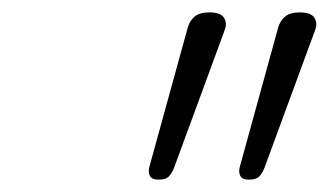

<svg xmlns="http://www.w3.org/2000/svg" viewBox="-20 -1001 531 310"><path d="M236 -711Q225 -711 222 -717Q219 -723 221 -731L283 -956Q286 -967 294 -974Q302 -981 318 -981Q336 -981 341.5 -972.5Q347 -964 343 -953L261 -730Q257 -720 252 -715.5Q247 -711 236 -711ZM382 -711Q371 -711 368 -717Q365 -723 367 -731L429 -956Q432 -967 440 -974Q448 -981 464 -981Q482 -981 487.5 -972.5Q493 -964 489 -953L407 -730Q403 -720 398 -715.5Q393 -711 382 -711Z"/></svg>

Font: Playwrite MX Thin
Style: Regular
Weight: 250
Designer: Veronika Burian, José Scaglione
Foundry: TypeTogether
Version: Version 1.002